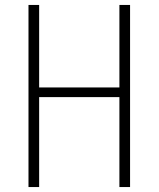

<svg xmlns="http://www.w3.org/2000/svg" viewBox="-20 -755 640 775"><path d="M95 0V-735H138V-402H462V-735H505V0H462V-363H138V0Z"/></svg>

Font: Iosevka Aile Extralight
Style: Regular
Weight: 200
Designer: Belleve Invis
Foundry: Belleve Invis
Version: Version 31.1.0; ttfautohint (v1.8.4)